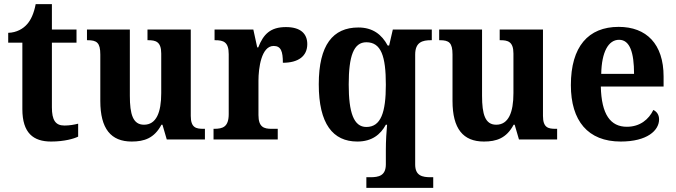

<svg xmlns="http://www.w3.org/2000/svg" viewBox="-20 -680 3294 936"><path d="M229 10C294 10 341 -4 361 -14V-77C341 -72 319 -68 294 -68C250 -68 233 -95 233 -157V-472H353V-536H233V-660H154C145 -613 130 -582 112 -562C93 -540 61 -521 20 -520V-472H89V-148C89 -31 143 10 229 10Z M622 10C683 10 732 -6 767 -72H772L793 0H979V-52H972C936 -52 910 -57 910 -115V-536H699V-484H702C738 -484 766 -478 766 -419V-226C766 -132 742 -72 682 -72C628 -72 613 -123 613 -213V-536H404V-484H407C452 -484 469 -472 469 -414V-188C469 -52 521 10 622 10Z M1021 0H1334V-52H1304C1267 -52 1240 -60 1240 -119V-287C1240 -348 1254 -456 1314 -456C1350 -456 1359 -429 1359 -374C1434 -374 1478 -406 1478 -465C1478 -516 1445 -548 1374 -548C1298 -548 1264 -513 1239 -449H1234L1215 -536H1026V-484H1029C1070 -484 1095 -475 1095 -416V-124C1095 -61 1066 -52 1024 -52H1021Z M1766 236H2092V184H2080C2039 184 2004 177 2004 122V-414C2004 -475 2040 -484 2081 -484H2085V-536H1895L1877 -458H1870C1841 -512 1797 -546 1727 -546C1603 -546 1534 -461 1534 -269C1534 -76 1603 10 1722 10C1793 10 1835 -24 1861 -72H1867C1864 -42 1861 8 1861 49V121C1861 177 1826 184 1785 184H1766ZM1766 -61C1704 -61 1680 -132 1680 -268C1680 -407 1704 -474 1766 -474C1838 -474 1861 -406 1861 -267C1861 -132 1837 -61 1766 -61Z M2339 10C2400 10 2449 -6 2484 -72H2489L2510 0H2696V-52H2689C2653 -52 2627 -57 2627 -115V-536H2416V-484H2419C2455 -484 2483 -478 2483 -419V-226C2483 -132 2459 -72 2399 -72C2345 -72 2330 -123 2330 -213V-536H2121V-484H2124C2169 -484 2186 -472 2186 -414V-188C2186 -52 2238 10 2339 10Z M3006 10C3135 10 3193 -44 3193 -98C3193 -120 3182 -136 3165 -144C3143 -98 3100 -62 3036 -62C2956 -62 2912 -122 2909 -258H3215V-307C3215 -466 3131 -549 2996 -549C2848 -549 2763 -453 2763 -265C2763 -91 2846 10 3006 10ZM3071 -320H2911C2913 -427 2946 -486 2998 -486C3051 -486 3071 -423 3071 -320Z"/></svg>

Font: Noto Serif Tamil SemiCondensed
Style: Bold
Weight: 700
Width: 4
Designer: Indian Type Foundry, Tom Grace, and the Monotype Design Team
Foundry: Monotype Imaging Inc.
Version: Version 2.004